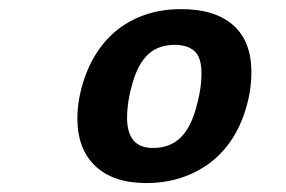

<svg xmlns="http://www.w3.org/2000/svg" viewBox="-20 -724 640 430"><path d="M307.6 -314Q233.9 -314 193.6 -352.1Q153.3 -390.1 153.3 -458.5Q153.3 -503.9 170.2 -551.5Q187 -599.1 217.5 -633.3Q248 -667.5 290.8 -685.5Q333.5 -703.6 385.7 -703.6Q461.4 -703.6 502.2 -667.7Q543 -631.8 543 -562.5Q543 -514.2 525.9 -466.1Q508.8 -418 477.8 -384.3Q446.8 -350.6 403.1 -332.3Q359.4 -314 307.6 -314ZM431.2 -559.6Q431.2 -595.7 415.5 -609.6Q399.9 -623.5 371.1 -623.5Q335 -623.5 312.3 -602.8Q289.6 -582 277.1 -539.1Q264.6 -496.1 264.6 -460.4Q264.6 -392.6 322.3 -392.6Q359.4 -392.6 382.6 -414.1Q405.8 -435.5 418.5 -479.7Q431.2 -523.9 431.2 -559.6Z"/></svg>

Font: Liberation Mono
Style: Bold Italic
Weight: 700
Italic angle: -12°
Monospace: yes
Designer: Steve Matteson
Foundry: Ascender Corporation
Version: Version 2.1.5